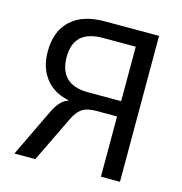

<svg xmlns="http://www.w3.org/2000/svg" viewBox="-105 -800 851 896"><g transform="rotate(15 320.5 -352.5)"><path d="M44 0 154 -229Q173 -269 195.5 -288Q218 -307 246 -309H263L260 -302Q203 -304 160.5 -328.5Q118 -353 94.5 -397Q71 -441 71 -501Q71 -599 128.5 -652Q186 -705 290 -705H554V0H462V-291H363Q335 -291 315 -285Q295 -279 280 -263.5Q265 -248 252 -221L145 0ZM302 -365H462V-628H304Q233 -628 198 -596Q163 -564 163 -499Q163 -433 197.5 -399Q232 -365 302 -365Z"/></g></svg>

Font: Nunito Sans 10pt SemiCondensed Medium
Style: Regular
Weight: 500
Width: 4
Designer: Vernon Adams
Foundry: Vernon Adams
Version: Version 3.101;gftools[0.9.27]